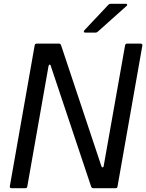

<svg xmlns="http://www.w3.org/2000/svg" viewBox="-20 -993 771 1013"><path d="M124 -9Q123 0 113 0H41Q36 0 33.5 -3Q31 -6 32 -11L163 -754Q165 -763 174 -763H290Q299 -763 302 -755L515 -116Q517 -110 521 -110Q526 -110 527 -117L640 -754Q642 -763 651 -763H722Q727 -763 729.5 -760Q732 -757 731 -752L600 -9Q599 0 589 0H473Q464 0 461 -8L248 -645Q247 -652 242 -652Q238 -652 236 -644ZM430 -821Q424 -821 422.5 -824.5Q421 -828 425 -833L552 -968Q557 -973 564 -973H643Q651 -973 651 -968Q651 -964 647 -961L496 -826Q491 -821 484 -821Z"/></svg>

Font: Open Sauce Two
Style: Italic
Weight: 400
Italic angle: -10°
Designer: Alfredo Marco Pradil
Foundry: Creative Sauce Fz LLC
Version: Version 1.477